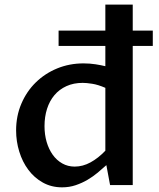

<svg xmlns="http://www.w3.org/2000/svg" viewBox="-20 -802 687 832"><path d="M233.9 -669.4H436.5V-782.2H555.2V-669.4H642.1V-603H555.2V0H457L440.9 -86.4Q423.8 -70.8 403.6 -54Q383.3 -37.1 359.4 -22.9Q335.4 -8.8 307.9 0.5Q280.3 9.8 249 9.8Q202.6 9.8 165.5 -11Q128.4 -31.7 102.8 -66.2Q77.1 -100.6 63.5 -145Q49.8 -189.5 49.8 -236.8Q49.8 -299.3 72.5 -352.5Q95.2 -405.8 134.8 -444.6Q174.3 -483.4 227.5 -505.4Q280.8 -527.3 341.8 -527.3Q369.6 -527.3 394.3 -523.4Q418.9 -519.5 436.5 -515.1V-603H233.9ZM436.5 -421.4Q404.8 -435.1 379.6 -439Q354.5 -442.9 338.4 -442.9Q298.8 -442.9 267.8 -428.7Q236.8 -414.6 215.8 -389.6Q194.8 -364.7 183.8 -330.3Q172.9 -295.9 172.9 -255.4Q172.9 -218.8 182.1 -187Q191.4 -155.3 208.5 -131.3Q225.6 -107.4 249.8 -93.8Q273.9 -80.1 303.7 -80.1Q338.9 -80.1 372.3 -98.4Q405.8 -116.7 436.5 -148.9Z"/></svg>

Font: Proza Libre
Style: Medium
Weight: 500
Designer: Jasper de Waard
Foundry: Jasper de Waard
Version: Version 1.000; ttfautohint (v1.4.1.8-43bc)